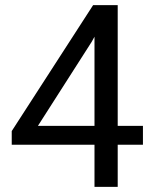

<svg xmlns="http://www.w3.org/2000/svg" viewBox="-20 -731 602 751"><path d="M440.4 -238.8V-710.9H344.2L25.9 -218.3V-165H349.6V0H440.4V-165H539.1V-238.8ZM128.4 -238.8 338.9 -567.9 349.6 -587.4V-238.8Z"/></svg>

Font: Vazir
Style: Regular
Weight: 400
Designer: Saber Rastikerdar
Foundry: Saber Rastikerdar
Version: Version 27.002;January 24, 2021;FontCreator 13.0.0.2683 64-b